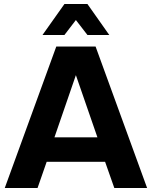

<svg xmlns="http://www.w3.org/2000/svg" viewBox="-20 -946 764 966"><path d="M720.2 0H555.2L508.8 -131.8H214.8L168.9 0H3.9L263.2 -711.9H460.9ZM470.2 -254.9 361.8 -567.9 253.9 -254.9ZM529.8 -770H419.9L361.8 -845.2L304.2 -770H193.8L304.2 -925.8H419.9Z"/></svg>

Font: Creato Display ExtraBold
Style: Regular
Weight: 800
Version: Version 1.000